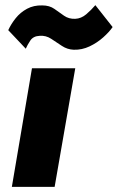

<svg xmlns="http://www.w3.org/2000/svg" viewBox="-20 -725 457 745"><path d="M12 -608 80 -536Q86 -550 97.5 -567.5Q109 -585 134 -586Q158 -588 178.5 -574.5Q199 -561 220 -547Q241 -533 266 -532Q298 -531 327.5 -545Q357 -559 380.5 -580Q404 -601 417 -620L350 -705Q334 -686 314.5 -669.5Q295 -653 272 -652Q247 -651 228.5 -664Q210 -677 191 -690.5Q172 -704 144 -704Q111 -705 85 -691Q59 -677 41 -654.5Q23 -632 12 -608ZM104 -460 26 0H192L272 -460Z"/></svg>

Font: Jost* 800 Heavy Italic
Style: Italic
Weight: 800
Italic angle: -10°
Version: Version 3.200; ttfautohint (v0.97) -l 8 -r 50 -G 200 -x 14 -